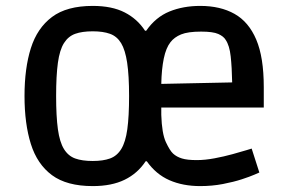

<svg xmlns="http://www.w3.org/2000/svg" viewBox="-20 -617 971 650"><path d="M294 13Q206 13 156 -24Q106 -61 84.5 -129.5Q63 -198 63 -292Q63 -386 84.5 -454Q106 -522 156 -559.5Q206 -597 294 -597Q359 -597 402 -575Q445 -553 471 -513H475Q507 -559 553.5 -578Q600 -597 658 -597Q726 -597 774 -570Q822 -543 847.5 -483Q873 -423 873 -322V-253H526V-228Q528 -165 541.5 -136Q555 -107 566 -97Q578 -86 596 -80.5Q614 -75 646 -75Q674 -75 706 -81Q738 -87 767 -95Q796 -103 814 -108.5Q832 -114 832 -114L858 -33Q858 -33 842 -26Q826 -19 798.5 -10Q771 -1 734.5 6Q698 13 658 13Q599 13 553.5 -7Q508 -27 477 -71H473Q446 -30 402 -8.5Q358 13 294 13ZM294 -72Q329 -72 352.5 -80.5Q376 -89 390.5 -112.5Q405 -136 411 -179.5Q417 -223 417 -292Q417 -361 410.5 -404.5Q404 -448 390 -471Q376 -494 352.5 -502.5Q329 -511 294 -511Q258 -511 234.5 -502.5Q211 -494 196.5 -471Q182 -448 176 -404.5Q170 -361 170 -292Q170 -223 176 -179.5Q182 -136 196.5 -112.5Q211 -89 234.5 -80.5Q258 -72 294 -72ZM526 -333 766 -338Q765 -389 761 -426Q757 -463 744 -482Q737 -494 719 -502Q701 -510 661 -510Q616 -510 593 -500.5Q570 -491 557 -474Q542 -455 534.5 -419Q527 -383 526 -333Z"/></svg>

Font: Ruda SemiBold
Style: Regular
Weight: 600
Designer: Mariela Monsalve and Angelina Sanchez
Foundry: Mariela Monsalve and Angelina Sanchez
Version: Version 2.001